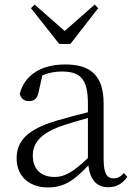

<svg xmlns="http://www.w3.org/2000/svg" viewBox="-20 -809 591 843"><path d="M455 13C490 13 519 -2 539 -33L524 -49C508 -32 496 -26 479 -26C450 -26 435 -45 435 -111V-354C435 -476 379 -526 267 -526C160 -526 88 -479 67 -398C71 -377 85 -365 107 -365C130 -365 145 -376 150 -407L166 -478C195 -490 223 -495 250 -495C330 -495 366 -466 366 -354V-316C321 -305 272 -292 228 -279C100 -241 53 -190 53 -114C53 -31 113 14 190 14C262 14 307 -18 368 -83C375 -23 402 13 455 13ZM132 -789 116 -773 240 -616H289L411 -773L396 -789L264 -673ZM366 -115C300 -52 262 -32 220 -32C162 -32 124 -64 124 -126C124 -179 156 -221 242 -253C279 -266 323 -279 366 -291Z"/></svg>

Font: Noto Serif CJK KR Light
Style: Regular
Weight: 300
Designer: Ryoko NISHIZUKA 西塚涼子 (kana & ideographs); Frank Grießhammer (Latin, Greek & Cyrillic); Wenlong ZHANG 张文龙 (bopomofo); San
Foundry: Adobe
Version: Version 2.001;hotconv 1.1.0;makeotfexe 2.6.0